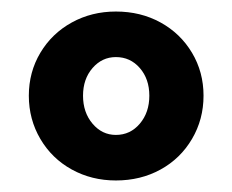

<svg xmlns="http://www.w3.org/2000/svg" viewBox="-20 -795 403 333"><path d="M333 -629Q333 -588 313 -554Q293 -520 258.5 -501Q224 -482 181 -482Q139 -482 104.5 -501Q70 -520 50 -554Q30 -588 30 -629Q30 -670 50 -703.5Q70 -737 104.5 -756Q139 -775 181 -775Q224 -775 258.5 -756Q293 -737 313 -703.5Q333 -670 333 -629ZM239 -629Q239 -658 222.5 -677Q206 -696 181 -696Q157 -696 140.5 -677Q124 -658 124 -629Q124 -600 140.5 -580.5Q157 -561 181 -561Q206 -561 222.5 -580.5Q239 -600 239 -629Z"/></svg>

Font: Akshar Medium
Style: Regular
Weight: 500
Designer: Tall Chai
Foundry: Tall Chai
Version: Version 1.000